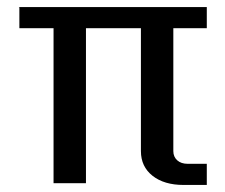

<svg xmlns="http://www.w3.org/2000/svg" viewBox="-20 -520 640 545"><path d="M132 0V-440H35V-499L33 -500H567V-440H472V-91Q472 -75 483 -65Q494 -55 513 -55H567V5H501Q446 5 413 -21Q380 -47 380 -91V-440H224V0Z"/></svg>

Font: Wittgenstein Semibold
Style: Regular
Weight: 600
Designer: Jörg Drees
Foundry: Jörg Drees
Version: Version 1.303; ttfautohint (v1.8.4.7-5d5b)